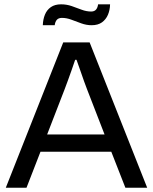

<svg xmlns="http://www.w3.org/2000/svg" viewBox="-20 -886 722 906"><path d="M7.3 0 278.4 -686H402.9L674.6 0H571.7L505.2 -169.9H171L105 0ZM202.4 -251.4H473.4L390.1 -466.4Q385.6 -478 376.9 -501.9Q368.2 -525.8 358.8 -553.6Q349.4 -581.5 341.1 -603.8H334.7Q328.2 -584.2 319 -558.2Q309.8 -532.2 300.9 -507.6Q292 -483 285.6 -466.4ZM182 -767Q182.9 -794.4 192 -816.8Q201 -839.2 220 -852.4Q238.9 -865.6 268.2 -865.6Q294.2 -865.6 318.1 -857.4Q342 -849.1 364.9 -840.3Q387.8 -831.6 409.9 -831.6Q425.3 -831.6 433.1 -840.7Q440.9 -849.8 442.9 -865.6H499.4Q498.9 -838.8 489.4 -816.4Q479.9 -794.1 461.1 -780.5Q442.2 -767 412.3 -767Q387.8 -767 363.6 -775.8Q339.5 -784.6 316.8 -793.1Q294.2 -801.6 272.1 -801.6Q256.3 -801.6 248.2 -792.5Q240.2 -783.4 238.2 -767Z"/></svg>

Font: Archivo Variable SemiBold
Style: Regular
Weight: 600
Designer: Hector Gatti
Foundry: Omnibus-Type
Version: Version 2.001